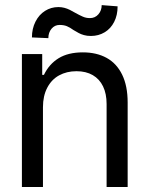

<svg xmlns="http://www.w3.org/2000/svg" viewBox="-20 -746 597 766"><path d="M151.4 0H67.4V-530.3H148.4V-447.3H155.3Q175.8 -490.2 213.9 -513.7Q252 -537.1 310.5 -537.1Q365.2 -537.1 405.3 -515.1Q445.3 -493.2 467.3 -448.2Q489.3 -403.3 489.3 -336.9V0H405.3V-331.1Q405.3 -372.1 391.1 -401.4Q377 -430.7 350.1 -446.3Q323.2 -461.9 285.2 -461.9Q246.1 -461.9 215.8 -445.3Q185.5 -428.7 168.5 -396Q151.4 -363.3 151.4 -318.4ZM212.9 -717.8Q225.6 -717.8 236.8 -714.8Q248 -711.9 258.8 -706.5Q269.5 -701.2 279.3 -695.3Q296.9 -685.5 310.1 -679.7Q323.2 -673.8 338.9 -673.8Q359.4 -673.8 372.6 -689Q385.7 -704.1 385.7 -725.6L449.2 -720.7Q449.2 -685.5 435.5 -658.7Q421.9 -631.8 397.5 -617.2Q373 -602.5 342.8 -602.5Q327.1 -602.5 314.9 -606Q302.7 -609.4 293.9 -614.3Q285.2 -619.1 273.4 -626Q258.8 -636.7 246.6 -641.6Q234.4 -646.5 217.8 -646.5Q198.2 -646.5 185.5 -631.3Q172.9 -616.2 172.9 -593.8L107.4 -596.7Q107.4 -631.8 121.6 -659.7Q135.7 -687.5 159.7 -702.6Q183.6 -717.8 212.9 -717.8Z"/></svg>

Font: WEMIX Pretendard Variable
Style: Regular
Weight: 400
Designer: Base glyphs from Inter by Rasmus Andersson; Hangeul glyphs from Noto Sans CJK(Source Han Sans) by Jang Soo-young and Kan
Foundry: Kil Hyung-jin
Version: Version 1.000;Glyphs 3.2 (3208)